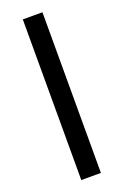

<svg xmlns="http://www.w3.org/2000/svg" viewBox="-143 -773 526 817"><g transform="rotate(-20 120.0 -364.0)"><path d="M164.6 -727.5V0H75.7V-727.5Z"/></g></svg>

Font: Inter 28pt
Style: Regular
Weight: 400
Designer: Rasmus Andersson
Foundry: rsms
Version: Version 4.001;git-66647c0bb